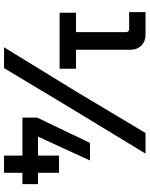

<svg xmlns="http://www.w3.org/2000/svg" viewBox="85 -825 740 950"><g transform="rotate(90 455.0 -350.0)"><path d="M139 -307V-603Q139 -610 135 -614.5Q131 -619 124 -619H40V-700H153Q185 -700 205.5 -679.5Q226 -659 226 -628V-307ZM43 -275V-356H320V-275ZM214 0 430 -352 638 -700H740L514 -328L317 0ZM562 -91V-164L687 -425H774L644 -142L624 -168H891V-91ZM750 0V-272H835V0Z"/></g></svg>

Font: SUSE Thin SemiBold
Style: Regular
Weight: 600
Version: Version 1.000